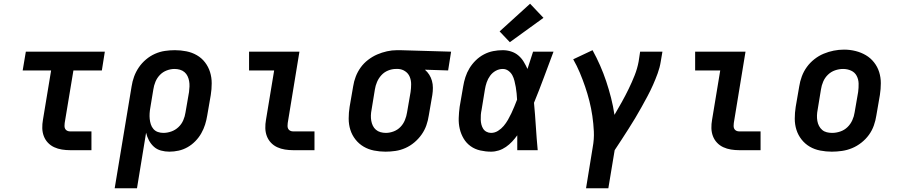

<svg xmlns="http://www.w3.org/2000/svg" viewBox="-20 -808 4840 1033"><path d="M357 0Q335 0 313 -3.5Q291 -7 271.5 -16Q252 -25 237.5 -40.5Q223 -56 215.5 -76Q208 -96 207.5 -118.5Q207 -141 211 -163L255 -429H102L119 -530H544L528 -429H375L328 -146Q327 -138 327 -130Q327 -122 330.5 -115Q334 -108 341.5 -104.5Q349 -101 357 -101H472V0Z M597 205 688 -343Q692 -370 701.5 -396Q711 -422 727 -445.5Q743 -469 765.5 -488Q788 -507 814 -518.5Q840 -530 867 -534Q894 -538 921 -538Q952 -538 982.5 -532Q1013 -526 1039 -511Q1065 -496 1083 -472.5Q1101 -449 1110 -420.5Q1119 -392 1119 -360Q1119 -328 1114 -297L1095 -187Q1091 -162 1083.5 -138Q1076 -114 1063 -91Q1050 -68 1031 -48.5Q1012 -29 989 -16Q966 -3 941 2.5Q916 8 891 8Q868 8 846 2Q824 -4 808 -18.5Q792 -33 781.5 -52.5Q771 -72 766 -94L717 205ZM859 -93Q880 -93 901.5 -100.5Q923 -108 940 -124Q957 -140 966 -161Q975 -182 978 -203L997 -313Q999 -328 999.5 -343Q1000 -358 997.5 -372Q995 -386 989 -398.5Q983 -411 972.5 -420Q962 -429 948 -433Q934 -437 919 -437Q898 -437 877 -429Q856 -421 840.5 -405Q825 -389 816.5 -368.5Q808 -348 805 -327L789 -230Q786 -214 785 -198.5Q784 -183 785.5 -168Q787 -153 791.5 -139Q796 -125 805.5 -114Q815 -103 829 -98Q843 -93 859 -93Z M1557 0Q1535 0 1513 -3.5Q1491 -7 1471.5 -16Q1452 -25 1437.5 -40.5Q1423 -56 1415.5 -76Q1408 -96 1407.5 -118.5Q1407 -141 1411 -163L1455 -429H1320V-530H1591L1528 -146Q1527 -138 1527 -130Q1527 -122 1530.5 -115Q1534 -108 1541.5 -104.5Q1549 -101 1557 -101H1672V0Z M2054 8Q2023 8 1992.5 2Q1962 -4 1936.5 -19Q1911 -34 1892.5 -57.5Q1874 -81 1865 -109.5Q1856 -138 1856 -170Q1856 -202 1861 -233L1880 -343Q1884 -370 1894 -396Q1904 -422 1920.5 -445Q1937 -468 1960.5 -486Q1984 -504 2009.5 -515Q2035 -526 2062 -532Q2089 -538 2116 -538Q2120 -538 2124.5 -538Q2129 -538 2133 -538L2407 -530L2391 -429L2266 -433Q2280 -421 2289.5 -406Q2299 -391 2304 -373Q2309 -355 2309 -335.5Q2309 -316 2306 -297L2287 -187Q2283 -160 2274 -134Q2265 -108 2248.5 -84.5Q2232 -61 2209.5 -42Q2187 -23 2161 -11.5Q2135 0 2108 4Q2081 8 2054 8ZM2056 -93Q2077 -93 2098 -101Q2119 -109 2134.5 -125Q2150 -141 2158.5 -162Q2167 -183 2170 -203L2189 -313Q2192 -334 2192 -355Q2192 -376 2184.5 -394.5Q2177 -413 2160 -424.5Q2143 -436 2123 -437H2116Q2114 -437 2112.5 -437Q2111 -437 2109 -437Q2089 -437 2068 -428.5Q2047 -420 2032 -403.5Q2017 -387 2008.5 -367Q2000 -347 1997 -327L1979 -217Q1976 -202 1975.5 -187Q1975 -172 1977.5 -158Q1980 -144 1986 -131.5Q1992 -119 2002.5 -110Q2013 -101 2027 -97Q2041 -93 2056 -93Z M2622 8Q2593 8 2564 1.5Q2535 -5 2512 -21.5Q2489 -38 2474.5 -62.5Q2460 -87 2453.5 -115Q2447 -143 2448 -173Q2449 -203 2453 -233L2472 -343Q2476 -368 2484 -393Q2492 -418 2506 -441Q2520 -464 2540 -483.5Q2560 -503 2584 -515.5Q2608 -528 2633.5 -533Q2659 -538 2685 -538Q2708 -538 2730 -531Q2752 -524 2769 -509.5Q2786 -495 2797.5 -476Q2809 -457 2818 -437Q2825 -460 2833 -483.5Q2841 -507 2848 -530H2958Q2932 -461 2906.5 -392Q2881 -323 2853 -255Q2859 -191 2863 -127.5Q2867 -64 2873 0H2763Q2763 -20 2763 -40Q2763 -60 2763 -80Q2750 -62 2735 -46Q2720 -30 2702 -17.5Q2684 -5 2663.5 1.5Q2643 8 2622 8ZM2622 -93Q2642 -93 2659.5 -104Q2677 -115 2690 -130.5Q2703 -146 2713 -163.5Q2723 -181 2731.5 -199Q2740 -217 2747.5 -235.5Q2755 -254 2762 -272Q2761 -289 2759.5 -306Q2758 -323 2755 -339.5Q2752 -356 2748 -372.5Q2744 -389 2736.5 -403Q2729 -417 2715.5 -427Q2702 -437 2685 -437Q2665 -437 2647 -427Q2629 -417 2617 -400.5Q2605 -384 2598.5 -365Q2592 -346 2589 -327L2571 -217Q2568 -203 2567 -190Q2566 -177 2566.5 -163.5Q2567 -150 2570 -138Q2573 -126 2579.5 -115.5Q2586 -105 2597.5 -99Q2609 -93 2622 -93ZM2723 -581 2668 -639 2832 -788 2904 -712Z M3133 205 3169 -16Q3177 -59 3175 -101Q3173 -143 3167 -184Q3161 -225 3151 -264.5Q3141 -304 3128 -342Q3115 -380 3099.5 -417Q3084 -454 3064 -489L3168 -538Q3190 -498 3208.5 -456Q3227 -414 3241.5 -370.5Q3256 -327 3267.5 -282Q3279 -237 3286 -190Q3306 -224 3325.5 -259Q3345 -294 3362.5 -330Q3380 -366 3394.5 -402.5Q3409 -439 3416 -477L3424 -530H3544L3535 -477Q3530 -445 3518.5 -413.5Q3507 -382 3493.5 -351.5Q3480 -321 3464 -291Q3448 -261 3431.5 -231.5Q3415 -202 3397.5 -172.5Q3380 -143 3361.5 -114.5Q3343 -86 3324.5 -57Q3306 -28 3287 0L3253 205Z M3957 0Q3935 0 3913 -3.5Q3891 -7 3871.5 -16Q3852 -25 3837.5 -40.5Q3823 -56 3815.5 -76Q3808 -96 3807.5 -118.5Q3807 -141 3811 -163L3855 -429H3720V-530H3991L3928 -146Q3927 -138 3927 -130Q3927 -122 3930.5 -115Q3934 -108 3941.5 -104.5Q3949 -101 3957 -101H4072V0Z M4455 8Q4424 8 4393 2Q4362 -4 4336.5 -19Q4311 -34 4292.5 -57.5Q4274 -81 4265 -109.5Q4256 -138 4256 -169.5Q4256 -201 4261 -233L4280 -343Q4284 -370 4294 -397Q4304 -424 4321 -447.5Q4338 -471 4361.5 -489.5Q4385 -508 4411.5 -519Q4438 -530 4465.5 -535.5Q4493 -541 4521 -541Q4553 -541 4583 -533.5Q4613 -526 4638.5 -511Q4664 -496 4682.5 -472.5Q4701 -449 4710 -420.5Q4719 -392 4719 -360.5Q4719 -329 4714 -297L4695 -187Q4691 -160 4681.5 -133Q4672 -106 4655 -82.5Q4638 -59 4614.5 -40.5Q4591 -22 4564.5 -11Q4538 0 4510 4Q4482 8 4455 8ZM4457 -93Q4479 -93 4501 -100.5Q4523 -108 4539.5 -124Q4556 -140 4565.5 -161Q4575 -182 4578 -203L4597 -313Q4600 -336 4599.5 -358.5Q4599 -381 4589 -400Q4579 -419 4559 -428Q4539 -437 4516 -437Q4494 -437 4472.5 -429.5Q4451 -422 4434.5 -406Q4418 -390 4409 -369Q4400 -348 4397 -327L4379 -217Q4376 -202 4375.5 -187Q4375 -172 4377.5 -157.5Q4380 -143 4386.5 -130.5Q4393 -118 4403.5 -109Q4414 -100 4428 -96.5Q4442 -93 4457 -93Z"/></svg>

Font: Iosevka Slab Extended Oblique
Style: Bold
Weight: 700
Width: 7
Italic angle: -9°
Monospace: yes
Designer: Belleve Invis
Foundry: Belleve Invis
Version: Version 11.1.1; ttfautohint (v1.8.3)